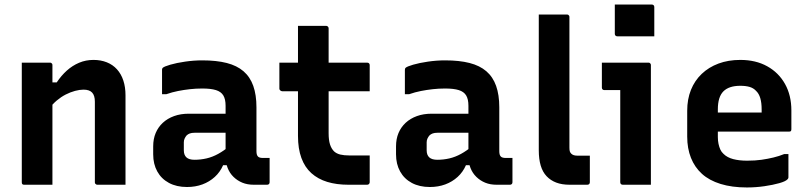

<svg xmlns="http://www.w3.org/2000/svg" viewBox="-20 -814 3580 846"><path d="M533 0Q500 0 471.5 0Q443 0 409 0Q406 0 403.5 -1.5Q401 -3 399.5 -5Q398 -7 398 -11Q398 -70 398 -129.5Q398 -189 398 -248Q398 -307 398 -366Q398 -393 386 -406Q374 -419 348 -419Q331 -419 310.5 -413.5Q290 -408 269.5 -397.5Q249 -387 230 -371Q211 -355 195 -333V-451H230Q250 -481 274.5 -503Q299 -525 328.5 -537.5Q358 -550 392 -550Q424 -550 450.5 -539.5Q477 -529 495.5 -508.5Q514 -488 523.5 -459Q533 -430 533 -394Q533 -346 533 -297Q533 -248 533 -199Q533 -150 533 -100Q533 -75 533 -50Q533 -25 533 0ZM211 0Q189 0 169.5 0Q150 0 129.5 0Q109 0 87 0Q84 0 82 -0.5Q80 -1 78.5 -2.5Q77 -4 76.5 -6Q76 -8 76 -11Q76 -65 76 -118.5Q76 -172 76 -225.5Q76 -279 76 -332.5Q76 -386 76 -440Q76 -468 76 -493Q76 -518 76 -538Q101 -538 121.5 -538Q142 -538 161.5 -538Q181 -538 200 -538Q204 -538 206 -536.5Q208 -535 209.5 -533Q211 -531 211 -527Q211 -440 211 -352Q211 -264 211 -176Q211 -88 211 0Z M1110 -341Q1110 -316 1110 -292.5Q1110 -269 1110 -244.5Q1110 -220 1110 -195.5Q1110 -171 1110 -148Q1110 -140 1111.5 -134Q1113 -128 1117 -124Q1120 -121 1125.5 -119.5Q1131 -118 1138 -118Q1141 -118 1143.5 -118Q1146 -118 1149 -118H1168Q1168 -91 1168 -64.5Q1168 -38 1168 -11Q1168 -6 1165 -3Q1162 0 1157 0Q1152 0 1132.5 0Q1113 0 1098 0Q1070 0 1048 -9Q1026 -18 1009 -34.5Q992 -51 983 -74Q974 -97 974 -126Q974 -157 974 -189Q974 -221 974 -252Q974 -269 974 -284.5Q974 -300 974 -316Q974 -332 974 -348Q974 -377 964 -393.5Q954 -410 931.5 -417Q909 -424 871 -424Q843 -424 816.5 -421Q790 -418 764.5 -413Q739 -408 713 -399H694Q694 -426 694 -453Q694 -480 694 -506Q694 -510 695 -512Q696 -514 697 -515Q703 -521 730.5 -529Q758 -537 796 -542.5Q834 -548 871 -548Q934 -548 979 -536.5Q1024 -525 1053 -500Q1082 -475 1096 -435.5Q1110 -396 1110 -341ZM790 -152Q790 -131 801.5 -120.5Q813 -110 837 -110Q864 -110 890 -116Q916 -122 941.5 -136Q967 -150 993 -172V-86H963Q950 -56 926.5 -34.5Q903 -13 872 -1.5Q841 10 804 10Q758 10 724.5 -8Q691 -26 673 -58.5Q655 -91 655 -134V-169Q655 -202 666 -228Q677 -254 697.5 -273Q718 -292 747 -302.5Q776 -313 812 -313Q847 -313 880.5 -313Q914 -313 944.5 -313Q975 -313 1002 -313Q1011 -313 1015.5 -297Q1020 -281 1021 -261.5Q1022 -242 1022 -229Q990 -229 960 -229Q930 -229 899.5 -229Q869 -229 837 -229Q825 -229 816.5 -226Q808 -223 802 -217Q797 -211 793.5 -203.5Q790 -196 790 -187Z M1211 -538H1597Q1603 -538 1606 -535Q1609 -532 1609 -527Q1609 -506 1609 -488Q1609 -470 1609 -451Q1609 -432 1609 -412H1223Q1221 -412 1219 -413Q1217 -414 1215 -415.5Q1213 -417 1212 -419Q1211 -421 1211 -423Q1211 -443 1211 -462Q1211 -481 1211 -499Q1211 -517 1211 -538ZM1609 -129Q1609 -99 1609 -69.5Q1609 -40 1609 -11Q1609 -7 1606 -3.5Q1603 0 1598 0Q1588 0 1577.5 0Q1567 0 1556.5 0Q1546 0 1536 0Q1526 0 1515 0Q1463 0 1422 -12.5Q1381 -25 1352 -51Q1323 -77 1308 -118Q1293 -159 1293 -215Q1293 -264 1293 -312Q1293 -360 1293 -408Q1293 -456 1293 -504Q1293 -552 1293 -600Q1293 -626 1293 -650.5Q1293 -675 1293 -700Q1324 -700 1355.5 -700Q1387 -700 1417 -700Q1420 -700 1422.5 -698.5Q1425 -697 1426.5 -694.5Q1428 -692 1428 -689Q1428 -631 1428 -573.5Q1428 -516 1428 -458Q1428 -400 1428 -342.5Q1428 -285 1428 -227Q1428 -197 1434 -178Q1440 -159 1452 -147Q1463 -137 1479.5 -133Q1496 -129 1520 -129Q1533 -129 1545.5 -129Q1558 -129 1571 -129Q1584 -129 1597 -129Z M2180 -341Q2180 -316 2180 -292.5Q2180 -269 2180 -244.5Q2180 -220 2180 -195.5Q2180 -171 2180 -148Q2180 -140 2181.5 -134Q2183 -128 2187 -124Q2190 -121 2195.5 -119.5Q2201 -118 2208 -118Q2211 -118 2213.5 -118Q2216 -118 2219 -118H2238Q2238 -91 2238 -64.5Q2238 -38 2238 -11Q2238 -6 2235 -3Q2232 0 2227 0Q2222 0 2202.5 0Q2183 0 2168 0Q2140 0 2118 -9Q2096 -18 2079 -34.5Q2062 -51 2053 -74Q2044 -97 2044 -126Q2044 -157 2044 -189Q2044 -221 2044 -252Q2044 -269 2044 -284.5Q2044 -300 2044 -316Q2044 -332 2044 -348Q2044 -377 2034 -393.5Q2024 -410 2001.5 -417Q1979 -424 1941 -424Q1913 -424 1886.5 -421Q1860 -418 1834.5 -413Q1809 -408 1783 -399H1764Q1764 -426 1764 -453Q1764 -480 1764 -506Q1764 -510 1765 -512Q1766 -514 1767 -515Q1773 -521 1800.5 -529Q1828 -537 1866 -542.5Q1904 -548 1941 -548Q2004 -548 2049 -536.5Q2094 -525 2123 -500Q2152 -475 2166 -435.5Q2180 -396 2180 -341ZM1860 -152Q1860 -131 1871.5 -120.5Q1883 -110 1907 -110Q1934 -110 1960 -116Q1986 -122 2011.5 -136Q2037 -150 2063 -172V-86H2033Q2020 -56 1996.5 -34.5Q1973 -13 1942 -1.5Q1911 10 1874 10Q1828 10 1794.5 -8Q1761 -26 1743 -58.5Q1725 -91 1725 -134V-169Q1725 -202 1736 -228Q1747 -254 1767.5 -273Q1788 -292 1817 -302.5Q1846 -313 1882 -313Q1917 -313 1950.5 -313Q1984 -313 2014.5 -313Q2045 -313 2072 -313Q2081 -313 2085.5 -297Q2090 -281 2091 -261.5Q2092 -242 2092 -229Q2060 -229 2030 -229Q2000 -229 1969.5 -229Q1939 -229 1907 -229Q1895 -229 1886.5 -226Q1878 -223 1872 -217Q1867 -211 1863.5 -203.5Q1860 -196 1860 -187Z M2354 -621Q2354 -658 2354 -689Q2354 -720 2354 -750Q2382 -750 2394 -750Q2406 -750 2411.5 -750Q2417 -750 2421.5 -750Q2426 -750 2438 -750Q2450 -750 2478 -750Q2482 -750 2484 -748.5Q2486 -747 2487.5 -745Q2489 -743 2489 -739Q2489 -681 2489 -623.5Q2489 -566 2489 -509Q2489 -452 2489 -394.5Q2489 -337 2489 -279.5Q2489 -222 2489 -164Q2489 -154 2490.5 -148Q2492 -142 2497 -137Q2502 -132 2509 -130Q2516 -128 2527 -128Q2531 -128 2537.5 -128Q2544 -128 2550.5 -128Q2557 -128 2562.5 -128Q2568 -128 2570 -128H2579Q2579 -101 2579 -69.5Q2579 -38 2579 -11Q2579 -6 2576 -3Q2573 0 2568 0Q2565 0 2561.5 0Q2558 0 2550.5 0Q2543 0 2529 0Q2515 0 2490 0Q2456 0 2431 -9.5Q2406 -19 2388.5 -37.5Q2371 -56 2362.5 -84.5Q2354 -113 2354 -152Q2354 -210 2354 -268.5Q2354 -327 2354 -386Q2354 -445 2354 -503.5Q2354 -562 2354 -621Z M2713 -11Q2713 -38 2713 -78.5Q2713 -119 2713 -166Q2713 -213 2713 -260Q2713 -307 2713 -348Q2713 -389 2713 -417H2706Q2700 -417 2692.5 -417Q2685 -417 2676.5 -417Q2668 -417 2659.5 -417Q2651 -417 2643 -417Q2638 -417 2635 -420Q2632 -423 2632 -428Q2632 -455 2632 -483Q2632 -511 2632 -538Q2649 -538 2670.5 -538Q2692 -538 2716 -538Q2740 -538 2763 -538Q2786 -538 2805.5 -538Q2825 -538 2837 -538Q2841 -538 2843 -536.5Q2845 -535 2846.5 -533Q2848 -531 2848 -527Q2848 -480 2848 -424.5Q2848 -369 2848 -312Q2848 -255 2848 -200Q2848 -145 2848 -97Q2848 -82 2848 -65.5Q2848 -49 2848 -33Q2848 -17 2848 0Q2815 0 2786.5 0Q2758 0 2724 0Q2719 0 2716 -3Q2713 -6 2713 -11ZM2689 -794Q2708 -794 2728.5 -794Q2749 -794 2770.5 -794Q2792 -794 2812.5 -794Q2833 -794 2852 -794Q2857 -794 2860 -791Q2863 -788 2863 -783V-654Q2844 -654 2823.5 -654Q2803 -654 2781.5 -654Q2760 -654 2739.5 -654Q2719 -654 2700 -654Q2695 -654 2692 -657Q2689 -660 2689 -665Z M3242 -550Q3310 -550 3360.5 -522Q3411 -494 3439 -444Q3467 -394 3467 -327V-244Q3467 -241 3466 -238.5Q3465 -236 3462.5 -235Q3460 -234 3457 -234H3227Q3210 -234 3192.5 -234Q3175 -234 3158 -234H3117L3114 -318H3336Q3336 -322 3336 -325Q3336 -328 3336 -332Q3336 -361 3330 -381.5Q3324 -402 3311 -414Q3300 -426 3283 -431Q3266 -436 3242 -436Q3192 -436 3167.5 -411.5Q3143 -387 3143 -332V-210Q3143 -194 3146 -180Q3149 -166 3154 -155Q3159 -144 3168 -136Q3184 -120 3210.5 -113Q3237 -106 3272 -106Q3308 -106 3335.5 -110Q3363 -114 3388 -120Q3413 -126 3435 -135H3454Q3454 -109 3454 -83.5Q3454 -58 3454 -32Q3454 -30 3453 -28Q3452 -26 3450 -24Q3442 -15 3414 -7Q3386 1 3348 6.5Q3310 12 3271 12Q3205 12 3155 -3.5Q3105 -19 3073 -48Q3041 -77 3024.5 -118.5Q3008 -160 3008 -212V-326Q3008 -377 3024.5 -418Q3041 -459 3072 -488.5Q3103 -518 3146 -534Q3189 -550 3242 -550Z"/></svg>

Font: Recursive
Style: Bold
Weight: 700
Version: Version 1.085